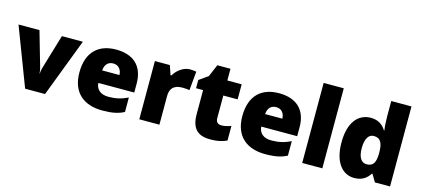

<svg xmlns="http://www.w3.org/2000/svg" viewBox="-60 -1256 3863 1761"><g transform="rotate(15 1871.0 -375.0)"><path d="M211 0H400L611 -553H412L314 -225C311 -214 305 -192 305 -170H302C302 -191 295 -220 293 -226L199 -553H0Z M926 -563C763 -563 653 -472 653 -273C653 -76 777 10 944 10C1040 10 1098 -3 1151 -31V-168C1090 -139 1036 -126 967 -126C889 -126 849 -167 846 -225H1187V-310C1187 -479 1087 -563 926 -563ZM933 -433C985 -433 1013 -394 1014 -345H850C855 -406 888 -433 933 -433Z M1629 -563C1566 -563 1506 -519 1476 -465H1467L1437 -553H1295V0H1486V-272C1486 -372 1557 -383 1605 -383C1640 -383 1657 -380 1670 -377L1687 -557C1676 -559 1650 -563 1629 -563Z M2035 -141C2002 -141 1983 -159 1983 -195V-410H2119V-553H1983V-664H1858L1809 -548L1724 -488V-410H1791V-182C1791 -32 1864 10 1972 10C2044 10 2085 -3 2127 -21V-160C2096 -149 2069 -141 2035 -141Z M2473 -563C2310 -563 2200 -472 2200 -273C2200 -76 2324 10 2491 10C2587 10 2645 -3 2698 -31V-168C2637 -139 2583 -126 2514 -126C2436 -126 2396 -167 2393 -225H2734V-310C2734 -479 2634 -563 2473 -563ZM2480 -433C2532 -433 2560 -394 2561 -345H2397C2402 -406 2435 -433 2480 -433Z M3033 0V-760H2842V0Z M3337 10C3413 10 3457 -26 3484 -70H3491L3532 0H3676V-760H3484V-612C3484 -565 3488 -510 3493 -482H3489C3460 -528 3418 -563 3344 -563C3224 -563 3141 -465 3141 -276C3141 -89 3223 10 3337 10ZM3415 -141C3367 -141 3334 -181 3334 -273C3334 -366 3367 -409 3413 -409C3480 -409 3500 -361 3500 -274V-259C3498 -179 3476 -141 3415 -141Z"/></g></svg>

Font: Noto Sans Myanmar UI Black
Style: Regular
Weight: 900
Designer: Monotype Design Team
Foundry: Monotype Imaging Inc.
Version: Version 2.103